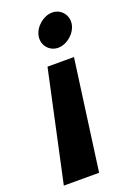

<svg xmlns="http://www.w3.org/2000/svg" viewBox="-138 -564 567 818"><g transform="rotate(-20 145.0 -155.0)"><path d="M4 200H164L232 -300H112ZM183 -360C223 -360 264 -395 271 -435C278 -475 249 -510 209 -510C169 -510 128 -475 121 -435C114 -395 143 -360 183 -360Z"/></g></svg>

Font: Scada
Style: Bold Italic
Weight: 700
Designer: Jovanny Lemonad
Foundry: Jovanny Lemonad
Version: Version 3.005